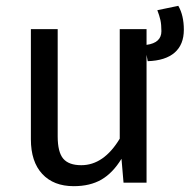

<svg xmlns="http://www.w3.org/2000/svg" viewBox="-20 -627 651 659"><path d="M611 -525Q611 -474 579.5 -446.5Q548 -419 487 -417L483 -439V0H404L397 -82Q367 -33 328 -10.5Q289 12 233 12Q164 12 125 -30Q86 -72 86 -149V-527H178V-159Q178 -105 197 -82.5Q216 -60 259 -60Q336 -60 391 -151V-527H483V-473Q534 -480 534 -520Q534 -543 530.5 -558.5Q527 -574 520 -592L592 -607Q611 -574 611 -525Z"/></svg>

Font: Fira Sans
Style: Regular
Weight: 400
Designer: bBox Type GmbH & Carrois Corporate GbR & Edenspiekermann AG
Foundry: bBox Type GmbH & Carrois Corporate GbR & Edenspiekermann AG
Version: Version 4.301